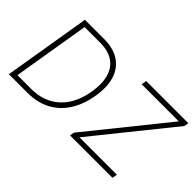

<svg xmlns="http://www.w3.org/2000/svg" viewBox="-90 -1121 1514 1514"><g transform="rotate(45 666.5 -364.0)"><path d="M267.6 0H84.5L91.3 -42.5H264.6Q361.8 -42.5 435.3 -81.1Q508.8 -119.6 555.4 -192.4Q602.1 -265.1 618.7 -365.7Q635.3 -466.3 615 -537.6Q594.7 -608.9 538.6 -647Q482.4 -685.1 391.6 -685.1H196.3L203.6 -727.5H394Q496.6 -727.5 563.2 -684.1Q629.9 -640.6 656.2 -559.8Q682.6 -479 663.6 -365.7Q644.5 -250 592 -168.2Q539.6 -86.4 457.5 -43.2Q375.5 0 267.6 0ZM226.1 -727.5 105.5 0H59.6L180.2 -727.5ZM741.7 0 748 -36.6 1270 -684.6H856L863.3 -727.5H1333.5L1327.1 -689.9L805.2 -42H1222.2L1215.3 0Z"/></g></svg>

Font: Inter ExtraLight
Style: Italic
Weight: 250
Italic angle: -9.3988°
Designer: Rasmus Andersson
Foundry: rsms
Version: Version 4.001;git-66647c0bb